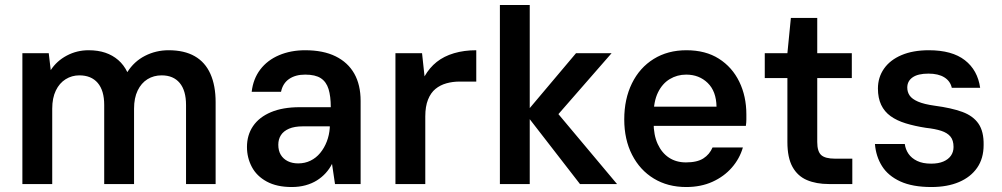

<svg xmlns="http://www.w3.org/2000/svg" viewBox="-20 -740 4027 772"><path d="M70 0V-526H176L184 -458Q208 -495 248.5 -516.5Q289 -538 336 -538Q374 -538 403.5 -528Q433 -518 455.5 -498.5Q478 -479 492 -450Q519 -493 563 -515.5Q607 -538 658 -538Q721 -538 763 -514Q805 -490 826 -443Q847 -396 847 -329V0H728V-318Q728 -376 702.5 -406.5Q677 -437 630 -437Q598 -437 573 -421.5Q548 -406 533.5 -376Q519 -346 519 -303V0H399V-318Q399 -376 373 -406.5Q347 -437 299 -437Q269 -437 244 -421.5Q219 -406 204.5 -376Q190 -346 190 -303V0Z M1153 12Q1093 12 1052.5 -10Q1012 -32 992.5 -69Q973 -106 973 -149Q973 -197 997.5 -233Q1022 -269 1069.5 -289Q1117 -309 1185 -309H1310Q1310 -353 1301 -382Q1292 -411 1270 -425.5Q1248 -440 1207 -440Q1168 -440 1142.5 -422.5Q1117 -405 1110 -371H992Q998 -423 1026.5 -460.5Q1055 -498 1102 -518Q1149 -538 1207 -538Q1280 -538 1329.5 -513.5Q1379 -489 1404.5 -444Q1430 -399 1430 -334V0H1327L1315 -81Q1305 -61 1289.5 -44Q1274 -27 1254 -14.5Q1234 -2 1208.5 5Q1183 12 1153 12ZM1179 -83Q1206 -83 1228.5 -94Q1251 -105 1267.5 -125Q1284 -145 1294 -171Q1304 -197 1306 -226V-232H1198Q1164 -232 1142 -222.5Q1120 -213 1109.5 -196.5Q1099 -180 1099 -158Q1099 -134 1109 -117.5Q1119 -101 1137 -92Q1155 -83 1179 -83Z M1570 0V-526H1677L1687 -433Q1707 -468 1736 -491Q1765 -514 1805.5 -526Q1846 -538 1895 -538V-412H1828Q1800 -412 1775 -405Q1750 -398 1731 -382.5Q1712 -367 1701 -339.5Q1690 -312 1690 -272V0Z M2312 0 2092 -284 2296 -526H2439L2185 -235L2186 -328L2461 0ZM1990 0V-720H2110V0Z M2739 12Q2665 12 2609 -22Q2553 -56 2521.5 -117.5Q2490 -179 2490 -260Q2490 -342 2521 -405Q2552 -468 2608.5 -503Q2665 -538 2740 -538Q2817 -538 2870.5 -504Q2924 -470 2952.5 -411.5Q2981 -353 2981 -280Q2981 -270 2981 -259Q2981 -248 2979 -234H2576V-311H2861Q2860 -373 2825.5 -406.5Q2791 -440 2739 -440Q2703 -440 2673 -422Q2643 -404 2625.5 -368Q2608 -332 2608 -277V-248Q2608 -197 2624.5 -161Q2641 -125 2670 -106Q2699 -87 2738 -87Q2783 -87 2808 -103Q2833 -119 2845 -147H2967Q2954 -102 2922.5 -66Q2891 -30 2844.5 -9Q2798 12 2739 12Z M3313 0Q3262 0 3224.5 -16Q3187 -32 3166.5 -69Q3146 -106 3146 -169V-426H3055V-526H3146L3160 -668H3266V-526H3405V-426H3266V-169Q3266 -131 3282 -116.5Q3298 -102 3338 -102H3407V0Z M3725 12Q3649 12 3600 -10.5Q3551 -33 3526.5 -72Q3502 -111 3498 -161H3618Q3621 -139 3633 -121.5Q3645 -104 3667.5 -93Q3690 -82 3724 -82Q3753 -82 3773 -90.5Q3793 -99 3803.5 -114Q3814 -129 3814 -149Q3814 -176 3801.5 -191Q3789 -206 3764.5 -214Q3740 -222 3703 -226Q3658 -233 3622 -244Q3586 -255 3561 -273Q3536 -291 3523 -318.5Q3510 -346 3510 -384Q3510 -429 3534.5 -464Q3559 -499 3605 -518.5Q3651 -538 3715 -538Q3808 -538 3859.5 -498Q3911 -458 3921 -387H3807Q3801 -414 3777 -429Q3753 -444 3713 -444Q3671 -444 3649.5 -429Q3628 -414 3628 -388Q3628 -370 3637.5 -356Q3647 -342 3671 -331.5Q3695 -321 3738 -315Q3806 -306 3849.5 -290Q3893 -274 3914.5 -242.5Q3936 -211 3935 -157Q3935 -103 3909 -65.5Q3883 -28 3836 -8Q3789 12 3725 12Z"/></svg>

Font: DM Sans 9pt
Style: Semibold
Weight: 600
Designer: Colophon Foundry, Jonny Pinhorn
Foundry: Colophon Foundry
Version: Version 4.004;gftools[0.9.30]